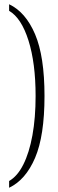

<svg xmlns="http://www.w3.org/2000/svg" viewBox="-20 -768 274 906"><path d="M23 118V86Q62 64 90 8.5Q118 -47 133 -129.5Q148 -212 148 -315Q148 -470 114.5 -576.5Q81 -683 23 -717V-748Q101 -711 145.5 -606.5Q190 -502 190 -315Q190 -127 145.5 -23Q101 81 23 118Z"/></svg>

Font: Noto Serif Bengali ExtraCondensed ExtraLight
Style: Regular
Weight: 200
Width: 2
Designer: Juan Bruce, Universal Thirst, Indian Type Foundry and the Monotype Design Team.
Foundry: Monotype Imaging Inc.
Version: Version 2.003; ttfautohint (v1.8.4.7-5d5b)